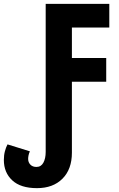

<svg xmlns="http://www.w3.org/2000/svg" viewBox="-33 -734 616 996"><path d="M159 242Q74 242 30.5 201.5Q-13 161 -13 96Q-13 71 -7.5 50.5Q-2 30 6 15L122 51Q117 62 115 72Q113 82 113 90Q113 108 124.5 120Q136 132 156 132Q180 132 192 110Q204 88 204 54V-714H534V-591H340V-433H518V-310H340V58Q340 144 291 193Q242 242 159 242Z"/></svg>

Font: Noto Sans Mono SemiCondensed
Style: Bold
Weight: 700
Width: 4
Designer: Monotype Design Team
Foundry: Monotype Imaging Inc.
Version: Version 2.014